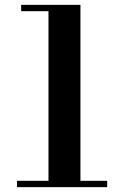

<svg xmlns="http://www.w3.org/2000/svg" viewBox="-20 -770 510 790"><path d="M179.5 -7.5V-724H67V-750H311V-7.5ZM50 0V-26H421V0Z"/></svg>

Font: Bodoni Moda 9pt SemiBold
Style: Regular
Weight: 600
Designer: Owen Earl
Foundry: indestructible type
Version: Version 2.005